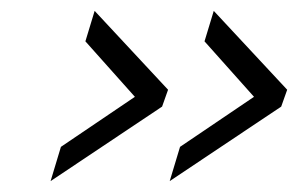

<svg xmlns="http://www.w3.org/2000/svg" viewBox="-20 -422 548 353"><path d="M292 -89 497 -226 508 -257 373 -402 356 -346 447 -244 311 -152ZM73 -89 278 -226 289 -257 154 -402 137 -346 228 -244 92 -152Z"/></svg>

Font: Titillium Web
Style: Light Italic
Weight: 300
Italic angle: -13°
Version: Version 1.001;PS 57.000;hotconv 1.0.70;makeotf.lib2.5.55311